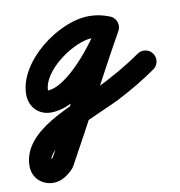

<svg xmlns="http://www.w3.org/2000/svg" viewBox="-143 -368 731 779"><g transform="rotate(-10 222.0 21.5)"><path d="M355.1 -283C327.7 -293.6 303.2 -298.5 273.3 -298.5C147.4 -298.5 -31.9 -164.2 -31.9 -28.8C-31.9 21.7 3.9 60.1 55.4 60.1C186.1 60.1 326.7 -115.9 381.7 -218.8C393.4 -240.7 385.1 -268 363.2 -279.7C341.3 -291.4 314 -283.1 302.3 -261.2C267 -195.1 140.6 -29.9 55.4 -29.9C52.8 -29.9 58.1 -22.1 58.1 -28.8C58.1 -112.8 197.2 -208.5 273.3 -208.5C292.2 -208.5 305.9 -205.5 322.9 -199C346.1 -190.1 372.1 -201.7 381 -224.9C389.9 -248.1 378.3 -274.1 355.1 -283ZM302.8 -262.1C208.2 -93.8 120.8 78.5 26.7 247.1C26.6 247.3 28.2 245.1 29.8 242.9C31.3 240.7 32.9 238.5 32.8 238.7C29 242.8 16.4 252.7 16 252.7C15.7 252.7 18.6 254.2 20.6 258.6C20.8 259 21.1 261.4 21.1 259.8C21.1 178.1 263.1 92.2 330.7 57.3C387 28.3 441.8 -3.7 493.8 -40.1C514.2 -54.4 519.1 -82.5 504.9 -102.8C490.6 -123.2 462.5 -128.1 442.2 -113.9C381.2 -71.2 316.2 -35.2 249.4 -2.6C141.1 50.3 -68.9 112.9 -68.9 259.8C-68.9 308.2 -31.3 342.7 16 342.7C48.7 342.7 77.9 322.7 99.2 299.3C99.4 299.2 100.8 297.2 102.3 295.2C103.8 293.1 105.2 291.1 105.3 290.9C199.3 122.4 286.6 -49.8 381.2 -217.9C393.4 -239.6 385.7 -267 364.1 -279.2C342.4 -291.4 315 -283.7 302.8 -262.1Z"/></g></svg>

Font: FRB American Cursive Guidelines Arrows Black
Style: Bold Italic
Weight: 900
Italic angle: -25°
Version: Version 2.0;Modular Font Editor K font №1